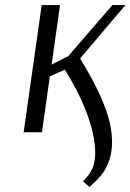

<svg xmlns="http://www.w3.org/2000/svg" viewBox="-20 -520 513 755"><path d="M306 193Q321 179 335 158Q349 137 353 104Q357 75 349.5 26Q342 -23 315 -91.5Q288 -160 235 -246L176 -220L145 0H73L144 -500H216L183 -266L249 -300L422 -500H473L295 -290Q352 -197 380.5 -129.5Q409 -62 416.5 -13Q424 36 418 75Q414 106 397 140Q380 174 332 215Z"/></svg>

Font: Arsenal SC
Style: Italic
Weight: 400
Italic angle: -9.10001°
Designer: Andrij Shevchenko
Foundry: Stairsfor
Version: Version 2.001; ttfautohint (v1.8.4.7-5d5b)